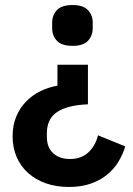

<svg xmlns="http://www.w3.org/2000/svg" viewBox="-20 -554 526 762"><path d="M254 188Q203 188 162 173.5Q121 159 91.5 132.5Q62 106 46 69Q30 32 30 -13Q30 -57 44.5 -91.5Q59 -126 84 -151.5Q109 -177 141 -192.5Q173 -208 208 -214V-297H329V-140Q249 -137 207.5 -110Q166 -83 166 -25V-11Q166 31 191 54Q216 77 258 77Q303 77 331 50.5Q359 24 369 -17L477 27Q468 58 450.5 87Q433 116 406 138.5Q379 161 341 174.5Q303 188 254 188ZM268 -372Q225 -372 206 -392Q187 -412 187 -443V-464Q187 -494 206 -514Q225 -534 268 -534Q310 -534 329 -514Q348 -494 348 -464V-443Q348 -412 329 -392Q310 -372 268 -372Z"/></svg>

Font: IBM Plex Sans Thai Looped SemiBold
Style: Regular
Weight: 600
Designer: Mike Abbink, Paul van der Laan, Pieter van Rosmalen, Ben Mitchell, Mark Frömberg
Foundry: Bold Monday
Version: Version 1.1